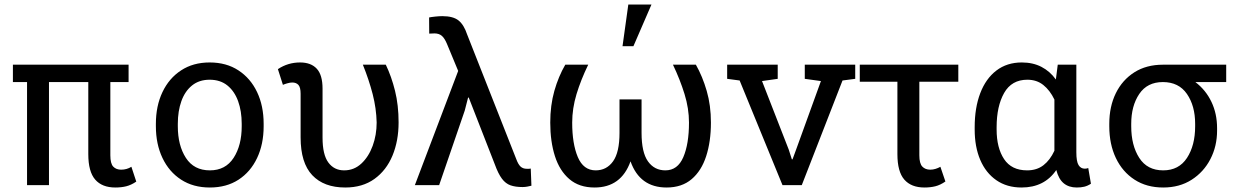

<svg xmlns="http://www.w3.org/2000/svg" viewBox="-20 -812 5442 842"><path d="M485.8 10.3Q427.7 10.3 397.5 -24.4Q367.2 -59.1 367.2 -136.2V-452.1H194.8V0H98.6V-452.1H36.6V-528.3H543.9V-452.1H463.9V-130.9Q463.9 -94.7 476.6 -81.3Q489.3 -67.9 511.2 -67.9Q536.1 -67.9 556.2 -80.6L577.6 -15.6Q555.2 -0.5 533.7 4.9Q512.2 10.3 485.8 10.3Z M900.4 10.3Q827.1 10.3 774.2 -24.2Q721.2 -58.6 692.4 -119.4Q663.6 -180.2 663.6 -258.3V-269Q663.6 -347.2 692.4 -408Q721.2 -468.8 774.2 -503.4Q827.1 -538.1 899.4 -538.1Q972.7 -538.1 1025.6 -503.4Q1078.6 -468.8 1107.4 -408.2Q1136.2 -347.7 1136.2 -269V-258.3Q1136.2 -179.7 1107.4 -118.9Q1078.6 -58.1 1025.9 -23.9Q973.1 10.3 900.4 10.3ZM900.4 -64.9Q968.8 -64.9 1004.4 -119.6Q1040 -174.3 1040 -258.3V-269Q1040 -324.7 1024.2 -368.4Q1008.3 -412.1 977.1 -437.3Q945.8 -462.4 899.4 -462.4Q853.5 -462.4 822.3 -437.3Q791 -412.1 775.4 -368.4Q759.8 -324.7 759.8 -269V-258.3Q759.8 -174.3 795.2 -119.6Q830.6 -64.9 900.4 -64.9Z M1494.1 10.3Q1400.4 10.3 1349.4 -43.7Q1298.3 -97.7 1298.3 -209.5V-400.9Q1298.3 -429.2 1288.6 -439.7Q1278.8 -450.2 1261.7 -450.2Q1252 -450.2 1239.5 -446.5Q1227.1 -442.9 1220.7 -439.9L1198.7 -508.8Q1242.7 -538.1 1295.9 -538.1Q1343.8 -538.1 1369.1 -510.7Q1394.5 -483.4 1394.5 -423.3V-208.5Q1394.5 -133.8 1419.9 -99.4Q1445.3 -64.9 1489.3 -64.9Q1532.7 -64.9 1564.7 -94.7Q1596.7 -124.5 1614.3 -172.4Q1631.8 -220.2 1631.8 -274.9Q1630.4 -336.4 1614.3 -399.2Q1598.1 -461.9 1571.3 -528.3H1671.9Q1696.8 -476.6 1712.4 -413.6Q1728 -350.6 1728 -274.9Q1728 -194.3 1701.2 -129.6Q1674.3 -64.9 1622.1 -27.3Q1569.8 10.3 1494.1 10.3Z M2272 8.3Q2240.2 8.3 2218.8 0.7Q2197.3 -6.8 2181.2 -28.3Q2165 -49.8 2149.9 -91.3L2035.6 -384.3L2032.7 -383.8L2018.1 -327.1L1905.8 0H1799.3L1989.3 -501L1940.9 -617.7Q1930.2 -644 1917.7 -654.8Q1905.3 -665.5 1885.3 -665.5Q1880.9 -665.5 1873.8 -665Q1866.7 -664.6 1862.3 -664.6L1861.8 -735.4Q1870.1 -737.3 1888.7 -739.3Q1907.2 -741.2 1919.9 -741.2Q1967.3 -741.2 1991 -722.2Q2014.6 -703.1 2028.3 -661.6L2243.7 -115.2Q2252.4 -91.3 2262.9 -81.5Q2273.4 -71.8 2290 -71.8Q2295.9 -71.8 2300 -71.8Q2304.2 -71.8 2307.6 -72.8L2310.5 2.4Q2303.2 4.4 2292.7 6.3Q2282.2 8.3 2272 8.3Z M2587.4 10.3Q2520 10.3 2477.1 -26.4Q2434.1 -63 2413.6 -127.2Q2393.1 -191.4 2393.1 -274.4Q2393.1 -350.1 2411.1 -413.6Q2429.2 -477.1 2459 -528.3H2559.6Q2527.3 -461.9 2508.3 -399.2Q2489.3 -336.4 2489.3 -274.4Q2489.3 -181.6 2513.9 -123.3Q2538.6 -64.9 2592.3 -64.9Q2640.1 -64.9 2668.5 -104.5Q2696.8 -144 2696.8 -229.5V-376H2793.5V-229.5Q2793.5 -144 2821.5 -104.5Q2849.6 -64.9 2897.9 -64.9Q2951.7 -64.9 2976.6 -122.8Q3001.5 -180.7 3001.5 -274.4Q3001.5 -336.4 2981.9 -399.7Q2962.4 -462.9 2931.2 -528.3H3031.7Q3061 -476.6 3079.3 -413.1Q3097.7 -349.6 3097.7 -274.4Q3097.7 -191.4 3076.9 -127.2Q3056.2 -63 3013.2 -26.4Q2970.2 10.3 2903.3 10.3Q2785.6 10.3 2745.1 -104.5Q2704.1 10.3 2587.4 10.3ZM2710 -609.4 2735.4 -792H2836.9L2757.8 -609.4Z M3411.6 0 3223.6 -459 3168.9 -466.3V-528.3H3390.6V-466.3L3321.8 -456.5L3439 -155.8L3452.6 -113.3H3455.6L3471.2 -155.8L3580.1 -456.5L3509.3 -466.3V-528.3H3730.5V-466.3L3674.8 -459L3496.1 0Z M4034.2 10.3Q3976.1 10.3 3945.8 -24.4Q3915.5 -59.1 3915.5 -136.2V-453.6H3750.5V-528.3H4182.6V-453.6H4011.7V-130.9Q4011.7 -95.2 4024.7 -81.5Q4037.6 -67.9 4059.6 -67.9Q4071.3 -67.9 4083 -71.5Q4094.7 -75.2 4104 -80.6L4126 -16.1Q4103.5 -0.5 4081.8 4.9Q4060.1 10.3 4034.2 10.3Z M4460 10.3Q4395.5 10.3 4349.4 -21.7Q4303.2 -53.7 4278.8 -110.8Q4254.4 -168 4254.4 -244.1V-254.4Q4254.4 -339.4 4278.8 -403.3Q4303.2 -467.3 4349.6 -502.7Q4396 -538.1 4460.9 -538.1Q4509.8 -538.1 4547.1 -518.8Q4584.5 -499.5 4610.4 -463.4L4618.7 -528.3H4700.2V-144.5Q4700.2 -103.5 4710 -87.9Q4719.7 -72.3 4737.3 -72.3Q4746.6 -72.3 4752.4 -75.2L4764.2 -6.3Q4749.5 3.4 4734.9 6.8Q4720.2 10.3 4702.1 10.3Q4667.5 10.3 4645 -8.1Q4622.6 -26.4 4612.3 -66.4Q4560.1 10.3 4460 10.3ZM4484.4 -64.9Q4526.9 -64.9 4555.9 -87.4Q4585 -109.9 4604 -150.9V-375.5Q4584.5 -416 4555.4 -439.2Q4526.4 -462.4 4485.4 -462.4Q4416.5 -462.4 4383.5 -404.3Q4350.6 -346.2 4350.6 -254.4V-244.1Q4350.6 -163.6 4383.3 -114.3Q4416 -64.9 4484.4 -64.9Z M5081.1 10.3Q5008.3 10.3 4955.3 -24.2Q4902.3 -58.6 4873.5 -119.1Q4844.7 -179.7 4844.7 -258.3V-269Q4844.7 -344.7 4873.3 -403.1Q4901.9 -461.4 4954.6 -494.9Q5007.3 -528.3 5080.1 -528.3H5357.4V-452.1H5222.2Q5268.1 -417 5292.7 -365.2Q5317.4 -313.5 5317.4 -250V-239.3Q5317.4 -170.9 5288.1 -114.3Q5258.8 -57.6 5205.8 -23.7Q5152.8 10.3 5081.1 10.3ZM5081.1 -64.9Q5149.9 -64.9 5185.5 -119.6Q5221.2 -174.3 5221.2 -258.3V-269Q5221.2 -347.7 5185.3 -399.9Q5149.4 -452.1 5079.6 -452.1Q5011.2 -452.1 4976.1 -399.9Q4940.9 -347.7 4940.9 -269V-258.3Q4940.9 -174.3 4976.1 -119.6Q5011.2 -64.9 5081.1 -64.9Z"/></svg>

Font: Roboto Slab
Style: Regular
Weight: 400
Designer: Google
Version: Version 2.000; ttfautohint (v1.8.1.43-b0c9)